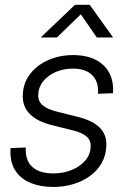

<svg xmlns="http://www.w3.org/2000/svg" viewBox="-20 -758 517 789"><path d="M199.2 10.3Q147 10.3 107.4 -5.6Q67.9 -21.5 45.9 -52.7Q23.9 -84 22.9 -129.9Q22.9 -134.8 23.2 -139.4Q23.4 -144 23.4 -149.4L85.9 -151.9Q83 -99.1 112.5 -72.3Q142.1 -45.4 199.2 -45.4Q240.2 -45.4 274.9 -59.6Q309.6 -73.7 330.8 -98.9Q352.1 -124 352.5 -156.2Q353.5 -183.1 334 -198.5Q314.5 -213.9 277.8 -222.7L195.3 -243.2Q134.3 -258.3 103.3 -288.8Q72.3 -319.3 73.7 -366.2Q74.7 -416 103.3 -453.4Q131.8 -490.7 178.7 -511.2Q225.6 -531.7 280.3 -531.7Q355 -531.7 398.4 -495.8Q441.9 -460 444.8 -397Q444.8 -391.6 444.8 -386.2Q444.8 -380.9 444.3 -375L382.8 -372.6Q386.2 -421.4 359.4 -448.7Q332.5 -476.1 279.8 -476.1Q240.7 -476.1 208.5 -461.9Q176.3 -447.8 157 -423.3Q137.7 -398.9 137.2 -368.2Q136.2 -341.3 156.2 -324.7Q176.3 -308.1 215.8 -298.8L297.4 -278.3Q358.4 -263.7 388.4 -234.9Q418.5 -206.1 417 -159.7Q416 -120.6 398.4 -89.1Q380.9 -57.6 350.6 -35.4Q320.3 -13.2 281.5 -1.5Q242.7 10.3 199.2 10.3ZM213.9 -604H148.9V-605.5L288.1 -738.3H348.6L443.8 -605.5V-604H377.9L312 -699.2Z"/></svg>

Font: Inter 28pt Light
Style: Italic
Weight: 300
Italic angle: -9.3988°
Designer: Rasmus Andersson
Foundry: rsms
Version: Version 4.001;git-66647c0bb